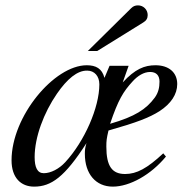

<svg xmlns="http://www.w3.org/2000/svg" viewBox="-20 -684 707 715"><path d="M307 -494H342L513 -600C525 -607 530 -616 530 -628C530 -648 514 -664 494 -664C484 -664 476 -661 469 -654ZM459 -439H388L369 -394C360 -429 337 -441 303 -441C182 -441 23 -251 23 -87C23 -22 58 11 107 11C171 11 221 -25 302 -151C297 -134 296 -126 296 -111C296 -36 337 11 400 11C463 11 542 -33 598 -101L588 -113C528 -57 489 -36 446 -36C398 -36 376 -64 376 -138C376 -160 377 -168 384 -198C490 -228 536 -246 574 -270C617 -298 640 -333 640 -371C640 -414 609 -441 559 -441C518 -441 483 -427 437 -377ZM574 -380C574 -359 570 -339 556 -320C524 -277 483 -250 390 -223C420 -312 439 -343 474 -381C493 -402 516 -416 539 -416C562 -416 574 -403 574 -380ZM350 -370C350 -284 295 -158 223 -80C200 -55 169 -39 143 -39C119 -39 109 -61 109 -99C109 -173 143 -264 192 -335C230 -390 268 -422 305 -421C332 -421 350 -400 350 -370Z"/></svg>

Font: STIXGeneral
Style: Italic
Weight: 400
Italic angle: -16.33°
Designer: MicroPress Inc., with final additions and corrections provided by Coen Hoffman, Elsevier (retired)
Version: Version 1.1.0